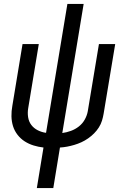

<svg xmlns="http://www.w3.org/2000/svg" viewBox="-20 -755 640 980"><path d="M168 205 202 -2Q176 -5 151.5 -12.5Q127 -20 106 -33.5Q85 -47 69.5 -67Q54 -87 46.5 -111Q39 -135 38.5 -161.5Q38 -188 43 -215L95 -530H178L124 -203Q120 -180 123.5 -157Q127 -134 140 -117Q153 -100 173 -90Q193 -80 215 -77L324 -735H407L298 -76Q320 -79 342 -87Q364 -95 382.5 -109.5Q401 -124 412.5 -144.5Q424 -165 428 -187L485 -530H568L509 -175Q506 -157 500.5 -139Q495 -121 484.5 -104.5Q474 -88 460 -74Q446 -60 429.5 -48.5Q413 -37 395.5 -29Q378 -21 359.5 -15.5Q341 -10 322.5 -6.5Q304 -3 286 -2L252 205Z"/></svg>

Font: Iosevka Curly Extended Oblique
Style: Regular
Weight: 400
Width: 7
Italic angle: -9°
Monospace: yes
Designer: Belleve Invis
Foundry: Belleve Invis
Version: Version 11.1.0; ttfautohint (v1.8.3)